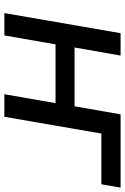

<svg xmlns="http://www.w3.org/2000/svg" viewBox="130 -690 560 859"><g transform="rotate(90 409.5 -260.0)"><path d="M819 -520H491L455 -314H192L228 -520H128L38 0H138L178 -229H441L401 0H502L577 -434H804Z"/></g></svg>

Font: Fixel Display 20240404 Medium
Style: Italic
Weight: 500
Italic angle: -10°
Designer: AlfaBravo + MacPaw
Foundry: Kyrylo Tkachov, Marchela Mozhyna, Serhii Makarenko, Maria Weinstein, Zakhar Kryvoshyya
Version: Version 1.211;Glyphs 3.2 (3225)